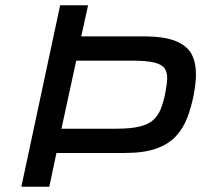

<svg xmlns="http://www.w3.org/2000/svg" viewBox="-20 -708 770 728"><path d="M61 0 208 -688H314L288 -570H525Q604 -570 647 -552Q690 -534 706.5 -502.5Q723 -471 723 -426Q723 -407 720.5 -387Q718 -367 714 -346Q705 -301 690 -261.5Q675 -222 647.5 -192Q620 -162 573.5 -145Q527 -128 453 -128H194L167 0ZM213 -220H422Q475 -220 508.5 -228Q542 -236 560.5 -252.5Q579 -269 589 -293.5Q599 -318 606 -351Q609 -369 611.5 -384.5Q614 -400 614 -412Q614 -435 603.5 -449.5Q593 -464 564.5 -471Q536 -478 481 -478H269Z"/></svg>

Font: Saira Expanded Medium
Style: Italic
Weight: 500
Width: 7
Italic angle: -12°
Designer: Hector Gatti with collaboration of the Omnibus-Type team
Foundry: Omnibus-Type
Version: Version 1.101